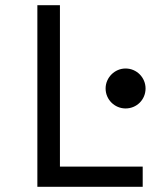

<svg xmlns="http://www.w3.org/2000/svg" viewBox="-20 -720 640 740"><path d="M124 0H530V-78H211V-700H124ZM387 -379C387 -336 422 -302 464 -302C507 -302 541 -336 541 -379C541 -421 507 -456 464 -456C422 -456 387 -421 387 -379Z"/></svg>

Font: CommitMono
Style: 400Regular
Weight: 400
Monospace: yes
Designer: Eigil Nikolajsen
Foundry: Eigil Nikolajsen
Version: Version 1.143